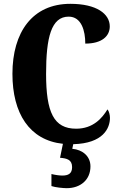

<svg xmlns="http://www.w3.org/2000/svg" viewBox="-20 -744 631 1004"><path d="M329 240C400 240 453 197 453 126C453 73 412 39 358 34L363 10C519 6 555 -73 555 -128C555 -143 550 -163 542 -172C514 -126 467 -71 378 -71C261 -71 221 -157 221 -358C221 -548 248 -657 339 -657C406 -657 426 -583 426 -516C513 -516 554 -555 554 -606C554 -671 486 -724 348 -724C149 -724 45 -575 45 -358C45 -152 133 -11 309 8L294 81C330 84 357 91 357 130C357 164 337 174 306 174C291 174 269 171 249 166V229C269 236 311 240 329 240Z"/></svg>

Font: Noto Serif Myanmar ExtraCondensed Black
Style: Regular
Weight: 900
Width: 2
Designer: Ben Mitchell and the Monotype Design Team
Foundry: Monotype Imaging Inc.
Version: Version 2.106